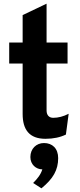

<svg xmlns="http://www.w3.org/2000/svg" viewBox="-20 -742 433 1043"><path d="M227 12C270 12 307 4 338 -11L353 -124C324 -109 296 -102 269 -102C246 -102 233 -117 233 -142V-397H347V-511H233V-722L103 -660V-511H30V-397H103V-123C103 -38 139 12 227 12ZM160 252 205 281C269 229 296 181 296 117C296 64 264 35 219 35C177 35 145 66 145 111C145 152 176 178 210 178C201 207 183 229 160 252Z"/></svg>

Font: Overpass ExtraBold
Style: Regular
Weight: 800
Designer: Delve Withrington, Thomas Jockin
Foundry: Delve Fonts
Version: Version 3.000;DELV;Overpass